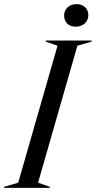

<svg xmlns="http://www.w3.org/2000/svg" viewBox="-73 -908 463 928"><path d="M168 -5V0H-53V-5L15 -25L205 -687L148 -707V-712H370V-707L301 -687L111 -25ZM237 -832Q237 -857 253.5 -872.5Q270 -888 298 -888Q323 -888 338.5 -873Q354 -858 354 -835Q354 -811 337 -795Q320 -779 293 -779Q267 -779 252 -794Q237 -809 237 -832Z"/></svg>

Font: Nyght Serif Italic
Style: Regular
Weight: 400
Italic angle: -16°
Designer: Maksym Kobuzan
Version: Version 0.410